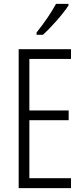

<svg xmlns="http://www.w3.org/2000/svg" viewBox="-20 -967 432 987"><path d="M332 -939V-947H268C241 -898 210 -853 168 -800V-788H201C241 -825 303 -893 332 -939ZM345 0V-51H131V-349H333V-399H131V-664H345V-714H76V0Z"/></svg>

Font: Noto Sans Gurmukhi UI ExtraCondensed Light
Style: Regular
Weight: 300
Width: 2
Designer: Jelle Bosma - Monotype Design Team
Foundry: Monotype Imaging Inc.
Version: Version 2.004